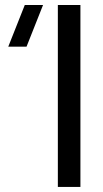

<svg xmlns="http://www.w3.org/2000/svg" viewBox="-20 -740 408 760"><path d="M298.3 0H209V-720.2H298.3ZM150.4 -720.2 85 -555.2H12.7L78.1 -720.2Z"/></svg>

Font: Vela Sans Med
Style: Regular
Weight: 500
Designer: Principal design: Mikhail Sharanda - project Manrope.
Design modification: Ravid Balaliev
Foundry: Mikhail Sharanda
Version: Version 1.001